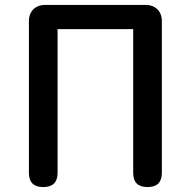

<svg xmlns="http://www.w3.org/2000/svg" viewBox="-20 -757 772 777"><path d="M97 -368V-58C97 -19 116 0 155 0C194 0 213 -19 213 -58V-639H519V-58C519 -19 538 0 577 0C616 0 635 -19 635 -58V-672C635 -711 609 -737 570 -737H366H162C123 -737 97 -711 97 -672Z"/></svg>

Font: GenSenRounded2 TW M
Style: Regular
Weight: 500
Version: Version 2.100;PS 2.1;hotconv 16.6.51;makeotf.lib2.5.65220 DE